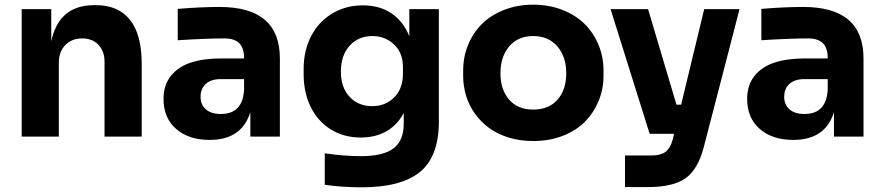

<svg xmlns="http://www.w3.org/2000/svg" viewBox="-20 -587 3793 825"><path d="M232.9 0H73.2V-547.9H200.2V-409.2Q232.9 -564.9 384.8 -564.9H392.1Q488.3 -564.9 538.6 -501.7Q588.9 -438.5 588.9 -313V0H429.2V-321.8Q429.2 -366.7 403.1 -394.3Q377 -421.9 333 -421.9Q288.1 -421.9 260.5 -393.3Q232.9 -364.7 232.9 -318.8Z M880.9 14.2Q791 14.2 736.8 -33Q682.6 -80.1 682.6 -162.1Q682.6 -221.2 714.1 -260.7Q745.6 -300.3 800 -318.1Q854.5 -335.9 929.7 -335.9H1028.8V-337.9Q1028.8 -380.4 1008.3 -401.1Q987.8 -421.9 944.8 -421.9Q865.7 -421.9 743.7 -414.1V-548.8Q841.3 -557.1 923.8 -557.1Q1182.6 -557.1 1182.6 -335.9V0H1055.7V-105Q1018.6 14.2 880.9 14.2ZM928.7 -97.2Q1023.9 -97.2 1028.8 -203.1V-247.1H928.7Q887.2 -247.1 864.5 -226.6Q841.8 -206.1 841.8 -170.9Q841.8 -137.2 864.5 -117.2Q887.2 -97.2 928.7 -97.2Z M1534.7 217.8Q1447.8 217.8 1375.5 207V71.8Q1459 84 1530.8 84Q1627 84 1670.9 50.5Q1714.8 17.1 1714.8 -55.2V-102.1Q1688.5 -50.8 1641.1 -23.4Q1593.8 3.9 1529.8 3.9Q1456.5 3.9 1400.1 -31.7Q1343.8 -67.4 1314.2 -129.2Q1284.7 -190.9 1284.7 -268.1V-291Q1284.7 -368.7 1316.4 -430.7Q1348.1 -492.7 1406.5 -528.3Q1464.8 -564 1539.6 -564Q1610.8 -564 1661.9 -529.8Q1712.9 -495.6 1738.8 -431.2V-547.9H1865.7V-64.9Q1865.7 84.5 1785.4 151.1Q1705.1 217.8 1534.7 217.8ZM1579.6 -130.9Q1636.2 -130.9 1673.8 -168.5Q1711.4 -206.1 1711.4 -270V-298.8Q1711.4 -359.9 1673.1 -396Q1634.8 -432.1 1580.6 -432.1Q1519.5 -432.1 1482.2 -390.4Q1444.8 -348.6 1444.8 -279.8Q1444.8 -210.9 1482.2 -170.9Q1519.5 -130.9 1579.6 -130.9Z M2271 19Q2214.8 19 2166.3 4.2Q2117.7 -10.7 2082 -36.9Q2046.4 -63 2021 -98.1Q1995.6 -133.3 1982.9 -174.8Q1970.2 -216.3 1970.2 -261.2V-284.2Q1970.2 -342.3 1991.2 -393.8Q2012.2 -445.3 2050.5 -483.6Q2088.9 -522 2146 -544.4Q2203.1 -566.9 2271 -566.9Q2339.4 -566.9 2396.7 -544.4Q2454.1 -522 2492.4 -483.6Q2530.8 -445.3 2552 -393.8Q2573.2 -342.3 2573.2 -284.2V-261.2Q2573.2 -205.1 2552.7 -154.5Q2532.2 -104 2494.6 -65.2Q2457 -26.4 2399.2 -3.7Q2341.3 19 2271 19ZM2271 -116.2Q2338.9 -116.2 2376 -159.2Q2413.1 -202.1 2413.1 -272Q2413.1 -343.3 2375 -387.7Q2336.9 -432.1 2271 -432.1Q2205.6 -432.1 2168 -387.7Q2130.4 -343.3 2130.4 -272Q2130.4 -202.6 2167.2 -159.4Q2204.1 -116.2 2271 -116.2Z M2763.7 216.8H2665.5V81.1H2779.8Q2818.4 81.1 2839.4 65.7Q2860.4 50.3 2870.6 12.2L2876.5 -12.2H2771.5L2603.5 -547.9H2764.6L2886.7 -137.2H2906.7L3005.9 -547.9H3157.7L3004.4 43.9Q2979.5 140.6 2926 178.7Q2872.6 216.8 2763.7 216.8Z M3388.7 14.2Q3298.8 14.2 3244.6 -33Q3190.4 -80.1 3190.4 -162.1Q3190.4 -221.2 3221.9 -260.7Q3253.4 -300.3 3307.9 -318.1Q3362.3 -335.9 3437.5 -335.9H3536.6V-337.9Q3536.6 -380.4 3516.1 -401.1Q3495.6 -421.9 3452.6 -421.9Q3373.5 -421.9 3251.5 -414.1V-548.8Q3349.1 -557.1 3431.6 -557.1Q3690.4 -557.1 3690.4 -335.9V0H3563.5V-105Q3526.4 14.2 3388.7 14.2ZM3436.5 -97.2Q3531.7 -97.2 3536.6 -203.1V-247.1H3436.5Q3395 -247.1 3372.3 -226.6Q3349.6 -206.1 3349.6 -170.9Q3349.6 -137.2 3372.3 -117.2Q3395 -97.2 3436.5 -97.2Z"/></svg>

Font: Sora
Style: Bold
Weight: 700
Designer: Jonathan Barnbrook, Julián Moncada
Foundry: Barnbrook Fonts
Version: Version 2.000